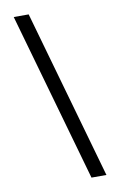

<svg xmlns="http://www.w3.org/2000/svg" viewBox="-100 -847 649 1037"><g transform="rotate(-10 224.5 -328.5)"><path d="M52 -792H134L397 135H315Z"/></g></svg>

Font: hexumalayalam05
Style: Book
Weight: 400
Designer: Jelle Bosma - Monotype Design Team
Foundry: Monotype Imaging Inc.
Version: Version 2.003